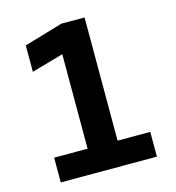

<svg xmlns="http://www.w3.org/2000/svg" viewBox="-108 -822 837 915"><g transform="rotate(-15 310.0 -365.0)"><path d="M244.3 -652.4 298.7 -603.7 87.2 -543.6V-673.6L277.7 -730H392.3V0H244.3ZM79.3 -122.1H553.6V0H79.3Z"/></g></svg>

Font: Monaspace Krypton Var
Style: Regular
Weight: 400
Designer: Riley Cran and the Lettermatic Team
Version: Version 1.101 (Monaspace Krypton Var)